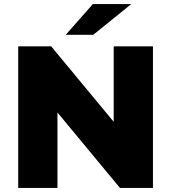

<svg xmlns="http://www.w3.org/2000/svg" viewBox="-20 -929 846 949"><path d="M70 0V-700H233L619 -234H542V-700H736V0H573L187 -466H264V0ZM305 -757 439 -909H629L441 -757Z"/></svg>

Font: MOST Montserrat ExtraBold
Style: Regular
Weight: 800
Designer: Julieta Ulanovsky
Foundry: Julieta Ulanovsky
Version: Version 8.000;March 11, 2024;FontCreator 15.0.0.2926 64-bit